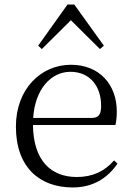

<svg xmlns="http://www.w3.org/2000/svg" viewBox="-20 -811 581 845"><path d="M300 14C388 14 453 -26 497 -91L482 -105C440 -57 388 -32 318 -32C206 -32 127 -102 125 -261H488C492 -277 494 -297 494 -321C494 -438 418 -526 292 -526C161 -526 50 -420 50 -254C50 -74 155 14 300 14ZM126 -292C134 -418 204 -495 290 -495C376 -495 425 -431 425 -346C425 -309 416 -292 383 -292ZM420 -595 437 -610 307 -791H277L148 -610L164 -595L292 -722Z"/></svg>

Font: Noto Serif SC Light
Style: Regular
Weight: 300
Designer: Ryoko NISHIZUKA 西塚涼子 (kana & ideographs); Frank Grießhammer (Latin, Greek & Cyrillic); Wenlong ZHANG 张文龙 (bopomofo); San
Foundry: Adobe
Version: Version 2.001;hotconv 1.1.0;makeotfexe 2.6.0